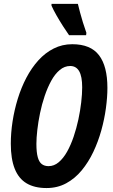

<svg xmlns="http://www.w3.org/2000/svg" viewBox="-20 -951 576 981"><path d="M217.8 9.8Q156.2 9.8 115.7 -14.4Q75.2 -38.6 55.2 -88.9Q35.2 -139.2 35.2 -216.8Q35.2 -272 44.2 -330.6Q53.2 -389.2 70.8 -446.3Q88.4 -503.4 114.7 -553.7Q141.1 -604 176 -642.6Q210.9 -681.2 254.4 -703.1Q297.9 -725.1 349.1 -725.1Q442.9 -725.1 485.8 -668.9Q528.8 -612.8 528.8 -502Q528.8 -454.6 521.2 -398.7Q513.7 -342.8 497.8 -285.4Q481.9 -228 457 -175.3Q432.1 -122.6 397.7 -80.8Q363.3 -39.1 318.4 -14.6Q273.4 9.8 217.8 9.8ZM228 -102.1Q256.3 -102.1 280 -122.1Q303.7 -142.1 322.8 -176Q341.8 -210 356.2 -252.4Q370.6 -294.9 380.4 -340.3Q390.1 -385.7 395 -428.5Q399.9 -471.2 399.9 -504.9Q399.9 -560.5 384.5 -587.2Q369.1 -613.8 338.9 -613.8Q309.6 -613.8 285.2 -593.3Q260.7 -572.8 241.7 -538.1Q222.7 -503.4 208.3 -460.7Q193.8 -418 184.6 -373Q175.3 -328.1 170.7 -287.4Q166 -246.6 166 -215.8Q166 -172.9 172.9 -147.9Q179.7 -123 193.6 -112.5Q207.5 -102.1 228 -102.1ZM333 -771Q320.8 -788.1 302.7 -816.2Q284.7 -844.2 268.3 -873Q252 -901.9 243.2 -921.9V-931.2H377.9Q383.3 -909.7 389.4 -886Q395.5 -862.3 403.6 -836.7Q411.6 -811 421.4 -783.2L419.9 -771Z"/></svg>

Font: Open Sans Condensed
Style: Italic
Weight: 400
Width: 3
Italic angle: -12°
Designer: Monotype Design Team
Foundry: Monotype Imaging Inc.
Version: Version 3.000